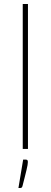

<svg xmlns="http://www.w3.org/2000/svg" viewBox="-20 -743 253 958"><path d="M72 0ZM119.5 -723V0H93.5V-723ZM109.5 53.5Q115 53.5 117 56.5Q119 59.5 119 65.5Q119 71 117.5 80.5Q116 90 112.5 104.2Q109 118.5 104 138.8Q99 159 92 186Q90.5 190.5 88.2 192.8Q86 195 80.5 195H72L95.5 53.5Z"/></svg>

Font: Lato Thin
Style: Regular
Weight: 200
Designer: Lukasz Dziedzic
Foundry: tyPoland Lukasz Dziedzic
Version: Version 2.007; 2014-02-27